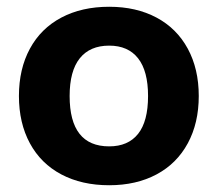

<svg xmlns="http://www.w3.org/2000/svg" viewBox="-20 -540 644 568"><path d="M36 -256Q36 -336 68.5 -396Q101 -456 161.5 -488Q222 -520 303 -520Q383 -520 443 -488Q503 -456 535.5 -396Q568 -336 568 -256Q568 -176 535.5 -116Q503 -56 443 -24Q383 8 303 8Q222 8 161.5 -24Q101 -56 68.5 -116Q36 -176 36 -256ZM418 -256Q418 -330 388.5 -367.5Q359 -405 303 -405Q246 -405 216 -367.5Q186 -330 186 -256Q186 -107 303 -107Q359 -107 388.5 -144Q418 -181 418 -256Z"/></svg>

Font: Muli ExtraBold
Style: Regular
Weight: 800
Designer: Vernon Adams
Foundry: Vernon Adams
Version: Version 2.000